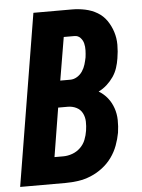

<svg xmlns="http://www.w3.org/2000/svg" viewBox="-53 -777 605 819"><g transform="rotate(-5 250.0 -367.5)"><path d="M0 0 121 -735H286Q315 -735 343 -729Q371 -723 394.5 -709Q418 -695 433.5 -672.5Q449 -650 457.5 -623.5Q466 -597 466 -568Q466 -539 461 -510Q458 -490 451.5 -470Q445 -450 433 -432.5Q421 -415 405 -400.5Q389 -386 369 -376Q391 -363 406.5 -343.5Q422 -324 430.5 -299.5Q439 -275 439.5 -248Q440 -221 436 -194Q431 -167 421 -140Q411 -113 394 -89.5Q377 -66 353.5 -48Q330 -30 303.5 -19Q277 -8 249.5 -4Q222 0 195 0ZM210 -437H253Q268 -437 282 -445.5Q296 -454 305 -467.5Q314 -481 318.5 -496Q323 -511 326 -526Q328 -541 328.5 -556.5Q329 -572 325.5 -586Q322 -600 312 -610.5Q302 -621 287 -621H241ZM157 -114H195Q214 -114 233.5 -121Q253 -128 268 -142.5Q283 -157 290.5 -176Q298 -195 301 -215Q304 -234 303.5 -253.5Q303 -273 294.5 -289.5Q286 -306 269 -314.5Q252 -323 232 -323H191Z"/></g></svg>

Font: Iosevka Term Curly Heavy
Style: Italic
Weight: 900
Italic angle: -9°
Designer: Belleve Invis
Foundry: Belleve Invis
Version: Version 32.3.0